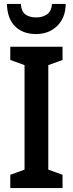

<svg xmlns="http://www.w3.org/2000/svg" viewBox="-20 -950 368 970"><path d="M296 0H32V-67L104 -93V-621L32 -647V-714H296V-647L224 -621V-93L296 -67ZM312 -930Q311 -860 269 -819Q227 -778 162 -778Q95 -778 56 -817Q17 -856 15 -930H85Q88 -892 108.5 -877Q129 -862 163 -862Q195 -862 217 -877Q239 -892 243 -930Z"/></svg>

Font: Noto Sans Condensed SemiBold
Style: Regular
Weight: 600
Width: 3
Designer: Monotype Design Team
Foundry: Monotype Imaging Inc.
Version: Version 2.013; ttfautohint (v1.8.4.7-5d5b)